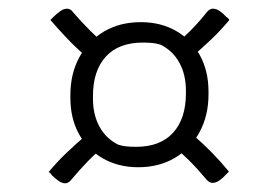

<svg xmlns="http://www.w3.org/2000/svg" viewBox="-20 -519 640 442"><path d="M230 -409Q229 -408 227 -406Q225 -404 223 -402Q216 -395 207 -390.5Q198 -386 190 -386Q182 -386 176 -391Q155 -409 135 -430Q115 -451 96 -473Q98 -475 100 -477Q102 -479 103 -480Q111 -488 119 -493.5Q127 -499 134 -499Q143 -499 148 -491Q167 -469 187.5 -448.5Q208 -428 230 -409ZM374 -409Q396 -426 417 -447Q438 -468 457 -492Q463 -499 470 -499Q478 -499 486 -493.5Q494 -488 501 -480Q503 -479 505 -477Q507 -475 508 -473Q488 -449 467 -429Q446 -409 425 -391Q419 -387 411.5 -387Q404 -387 396.5 -391Q389 -395 381 -402Q380 -403 379 -404Q378 -405 377.5 -405.5Q377 -406 376 -407Q375 -408 374 -409ZM373 -188Q375 -190 377 -192Q379 -194 380 -195Q391 -206 404.5 -210Q418 -214 427 -206Q448 -188 468 -167.5Q488 -147 507 -124Q506 -123 504 -121Q502 -119 500 -117Q493 -109 485 -103.5Q477 -98 469 -98Q462 -98 455 -106Q436 -129 416 -149Q396 -169 373 -188ZM226 -187Q204 -170 183.5 -149Q163 -128 143 -104Q137 -97 130 -97Q123 -97 115 -102.5Q107 -108 99 -116Q98 -118 96 -120Q94 -122 92 -123Q112 -147 133 -167Q154 -187 175 -205Q181 -210 188.5 -209.5Q196 -209 204 -205.5Q212 -202 219 -194Q220 -193 221 -192Q222 -191 222.5 -190.5Q223 -190 224 -189Q225 -188 226 -187ZM142 -300Q142 -349 162.5 -387Q183 -425 219.5 -446.5Q256 -468 304 -468Q350 -468 385 -448Q420 -428 440 -392Q460 -356 460 -308V-302Q460 -253 439.5 -215Q419 -177 382.5 -155.5Q346 -134 298 -134Q253 -134 217.5 -154Q182 -174 162 -210Q142 -246 142 -294ZM194 -292Q194 -255 209 -227.5Q224 -200 252 -186Q261 -183 271 -182Q281 -181 293 -181Q349 -181 378.5 -213.5Q408 -246 408 -304V-310Q408 -347 393 -374.5Q378 -402 350 -416Q341 -419 331 -420Q321 -421 309 -421Q253 -421 223.5 -388.5Q194 -356 194 -298Z"/></svg>

Font: Recursive Casual Light
Style: Regular
Weight: 300
Version: Version 1.047